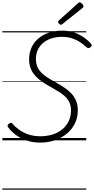

<svg xmlns="http://www.w3.org/2000/svg" viewBox="-20 -1196 801 1636"><path d="M322 19Q269 19 224.5 6.5Q180 -6 146 -26Q112 -46 87.5 -69Q63 -92 49 -112Q43 -121 45 -128Q47 -135 56 -142Q67 -151 74.5 -150Q82 -149 87 -142Q109 -115 143 -90.5Q177 -66 222.5 -50.5Q268 -35 323 -35Q380 -35 428 -50Q476 -65 511 -94Q546 -123 565.5 -164Q585 -205 585 -255Q585 -291 573.5 -318.5Q562 -346 540 -368.5Q518 -391 486.5 -411Q455 -431 416 -453Q386 -469 358.5 -486.5Q331 -504 307.5 -524Q284 -544 266 -568Q248 -592 238 -623Q228 -654 228 -693Q228 -746 248.5 -791Q269 -836 307 -868Q345 -900 396 -917.5Q447 -935 509 -935Q562 -935 607 -920.5Q652 -906 689 -881Q726 -856 754 -825Q763 -816 761 -808.5Q759 -801 750 -793Q742 -786 734 -786Q726 -786 718 -793Q691 -818 660.5 -838Q630 -858 592.5 -870Q555 -882 507 -882Q459 -882 419 -869Q379 -856 349 -831.5Q319 -807 302.5 -772Q286 -737 286 -694Q286 -658 297 -630.5Q308 -603 328.5 -581Q349 -559 379 -539Q409 -519 448 -498Q488 -476 523 -453Q558 -430 585 -402.5Q612 -375 627.5 -339Q643 -303 643 -256Q643 -196 619 -146Q595 -96 551.5 -59Q508 -22 449.5 -1.5Q391 19 322 19ZM500 -985Q492 -985 483.5 -993.5Q475 -1002 475 -1009Q475 -1011 475.5 -1014Q476 -1017 481 -1021L643 -1167Q648 -1171 651 -1173.5Q654 -1176 659 -1176Q665 -1176 672.5 -1170.5Q680 -1165 685.5 -1157.5Q691 -1150 691 -1143Q691 -1139 690 -1136Q689 -1133 683 -1128L513 -992Q509 -989 506 -987Q503 -985 500 -985ZM0 410H715V420H0ZM0 -20H715V0H0ZM0 -505H715V-500H0ZM0 -930H715V-920H0Z"/></svg>

Font: Playwrite DE LA Guides
Style: Regular
Weight: 400
Designer: Veronika Burian, José Scaglione
Foundry: TypeTogether
Version: Version 1.003